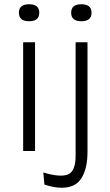

<svg xmlns="http://www.w3.org/2000/svg" viewBox="-20 -711 520 904"><path d="M89 0V-512H145V0ZM117 -611Q69 -611 69 -651Q69 -691 117 -691Q165 -691 165 -651Q165 -611 117 -611ZM271 173Q234 173 189 158L184 101Q263 125 299.5 110.5Q336 96 336 23V-512H392V3Q392 83 363.5 128Q335 173 271 173ZM363 -611Q315 -611 315 -651Q315 -691 363 -691Q411 -691 411 -651Q411 -611 363 -611Z"/></svg>

Font: Bricolage Grotesque 10pt ExtraLight
Style: Regular
Weight: 200
Designer: Mathieu Triay
Foundry: Atelier Triay
Version: Version 1.000; ttfautohint (v1.8.4.7-5d5b);gftools[0.9.32]